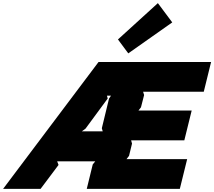

<svg xmlns="http://www.w3.org/2000/svg" viewBox="-74 -1206 1368 1226"><path d="M448.2 -367.2H582L576.2 -387.2L622.1 -576.2L634.8 -595.2H608.9L613.8 -577.1L472.2 -384.8ZM1121.1 -189.9 1074.2 0H480L518.1 -155.8L534.2 -175.8H291L299.8 -152.8L185.1 0H-54.2L555.2 -810.1H1273.9L1227.1 -620.1H839.8L846.2 -599.1L826.2 -521L810.1 -500H1149.9L1103 -310.1H763.2L769 -289.1L750 -210.9L733.9 -189.9ZM934.1 -1186 1025.9 -1063 745.1 -865.2 679.2 -954.1Z"/></svg>

Font: Sinkin Sans 900 X Black Italic
Style: Regular
Weight: 950
Italic angle: -112°
Designer: Keith Bates
Foundry: K-Type
Version: Sinkin Sans (version 1.0)  by Keith Bates   •   © 2014   www